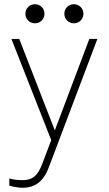

<svg xmlns="http://www.w3.org/2000/svg" viewBox="-20 -662 513 907"><path d="M87 225Q71 225 54.5 222Q38 219 24 215V181Q37 185 54 187Q71 189 87 189Q122 189 143 171.5Q164 154 180 111L222 0L34 -478H71L239 -46L402 -478H440L213 122Q194 176 163 200.5Q132 225 87 225ZM145 -552Q126 -552 113 -565Q100 -578 100 -597Q100 -616 113 -629Q126 -642 145 -642Q164 -642 177 -629Q190 -616 190 -597Q190 -578 177 -565Q164 -552 145 -552ZM329 -552Q310 -552 297 -565Q284 -578 284 -597Q284 -616 297 -629Q310 -642 329 -642Q348 -642 361 -629Q374 -616 374 -597Q374 -578 361 -565Q348 -552 329 -552Z"/></svg>

Font: Zen Kaku Gothic Antique Light
Style: Regular
Weight: 300
Designer: Yoshimichi Ohira
Foundry: Positype
Version: Version 1.001